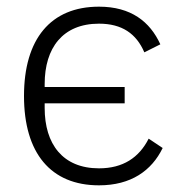

<svg xmlns="http://www.w3.org/2000/svg" viewBox="-20 -544 546 576"><path d="M277 12C132 12 52 -85 52 -256C52 -427 132 -524 277 -524C373 -524 430 -479 461 -411L413 -387C389 -443 346 -473 277 -473C168 -473 114 -400 114 -292V-283H354V-234H114V-220C114 -112 168 -39 277 -39C349 -39 397 -71 426 -128L468 -100C435 -32 373 12 277 12Z"/></svg>

Font: Plexus Sans Light
Style: Regular
Weight: 300
Version: Version 2.001;PS 002.001;hotconv 1.0.70;makeotf.lib2.5.58329